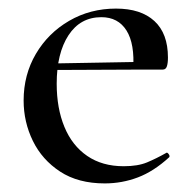

<svg xmlns="http://www.w3.org/2000/svg" viewBox="-20 -415 451 447"><path d="M224 12Q162 12 120 -15.5Q78 -43 56.5 -87Q35 -131 35 -181Q35 -241 63.5 -289.5Q92 -338 141 -366.5Q190 -395 250 -395Q308 -395 339.5 -366Q371 -337 371 -281Q371 -268 368.5 -260.5Q366 -253 359 -253H290Q294 -313 274.5 -344Q255 -375 216 -375Q167 -375 139.5 -333Q112 -291 112 -220Q112 -163 130 -119.5Q148 -76 183 -52Q218 -28 268 -28Q301 -28 322.5 -37Q344 -46 367 -59Q369 -61 372.5 -56.5Q376 -52 374 -49Q338 -16 301 -2Q264 12 224 12ZM89 -252 88 -267 312 -271V-253Z"/></svg>

Font: Cormorant Garamond Light Medium
Style: Regular
Weight: 500
Version: Version 4.001